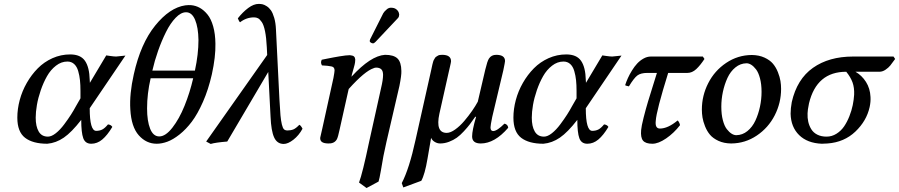

<svg xmlns="http://www.w3.org/2000/svg" viewBox="-20 -718 4561 974"><path d="M365.2 -179.2 388.2 -219.2V-256.8Q388.2 -287.6 385.7 -311Q383.3 -334.5 376.7 -357.4Q370.1 -380.4 356.2 -393.1Q342.3 -405.8 321.8 -405.8Q291 -405.8 263.9 -384.8Q236.8 -363.8 218.5 -331.5Q200.2 -299.3 186.8 -260.3Q173.3 -221.2 167.2 -185.3Q161.1 -149.4 161.1 -121.1Q161.1 -76.7 176.3 -50.8Q191.4 -24.9 223.1 -24.9Q241.2 -24.9 263.2 -42.2Q285.2 -59.6 305.7 -87.2Q326.2 -114.7 340.1 -136.5Q354 -158.2 365.2 -179.2ZM335.9 -441.9Q388.7 -441.9 411.1 -409.4Q433.6 -377 435.1 -312L436 -297.9L519 -437Q524.9 -436 537.4 -434.3Q549.8 -432.6 555.2 -432.1L568.8 -431.2Q576.2 -431.2 592.8 -433.6Q609.4 -436 616.2 -436L435.1 -168.9Q435.1 -54.2 467.8 -54.2Q485.4 -54.2 498.8 -61Q512.2 -67.9 527.8 -86.9Q543 -85.4 549.8 -74.2Q524.4 -31.7 498.8 -10.3Q473.1 11.2 442.9 11.2Q412.6 11.2 402.3 -17.1Q392.1 -45.4 392.1 -109.9Q343.3 -46.9 303.7 -19.8Q264.2 7.3 220.2 11.2Q146.5 11.2 107.2 -19Q67.9 -49.3 67.9 -121.1Q67.9 -165 80.1 -210.7Q92.3 -256.3 116 -297.6Q139.6 -338.9 171.6 -371.3Q203.6 -403.8 246.3 -422.9Q289.1 -441.9 335.9 -441.9Z M960 -320.8H744.1Q726.1 -242.2 726.1 -168Q726.1 -104 741.7 -64.9Q757.3 -25.9 788.1 -25.9Q819.8 -25.9 854.5 -70.3Q889.2 -114.7 916 -180.9Q942.9 -247.1 960 -320.8ZM923.8 -655.8Q897.9 -655.8 871.1 -627.9Q844.2 -600.1 822 -555.4Q799.8 -510.7 782 -460.2Q764.2 -409.7 752.9 -359.9H968.8Q986.8 -442.9 986.8 -515.1Q985.8 -579.1 969.7 -617.4Q953.6 -655.8 923.8 -655.8ZM658.7 -340.8Q693.4 -497.1 767.1 -588.1Q840.8 -679.2 919.9 -690.9Q939 -692.9 948.7 -691.9Q972.7 -689.9 993.7 -678.2Q1014.6 -666.5 1032.7 -644.3Q1050.8 -622.1 1061.5 -584Q1072.3 -545.9 1072.8 -496.1Q1074.2 -429.7 1054.7 -340.8Q1037.1 -263.7 1009.8 -201.7Q982.4 -139.6 953.1 -100.8Q923.8 -62 890.9 -35.9Q857.9 -9.8 829.3 0.7Q800.8 11.2 774.9 11.2Q722.2 11.2 684.1 -31.5Q646 -74.2 641.1 -163.1Q636.2 -241.2 658.7 -340.8Z M1514.6 -64.9Q1496.1 -30.8 1468.5 -9.3Q1440.9 12.2 1419.4 12.2Q1385.7 12.2 1370.6 -21Q1355.5 -54.2 1352.5 -126L1340.8 -353L1132.8 0Q1072.8 4.9 1048.8 12.2L1025.9 0L1335.4 -439L1333.5 -478Q1331.1 -527.3 1324.5 -559.6Q1317.9 -591.8 1307.9 -606.2Q1297.9 -620.6 1289.1 -625.2Q1280.3 -629.9 1268.6 -629.9Q1230 -629.9 1197.8 -605Q1195.3 -606.4 1191.7 -613.3Q1188 -620.1 1186.5 -625Q1211.4 -656.7 1239.3 -677.5Q1267.1 -698.2 1292.5 -698.2Q1302.2 -698.2 1311.5 -696.3Q1320.8 -694.3 1333 -686.5Q1345.2 -678.7 1354.5 -665.5Q1363.8 -652.3 1371.1 -627.4Q1378.4 -602.5 1379.9 -568.8L1397.5 -213.9Q1400.4 -161.1 1402.8 -133.3Q1405.3 -105.5 1409.9 -86.4Q1414.6 -67.4 1420.9 -61.8Q1427.2 -56.2 1438.5 -56.2Q1455.1 -56.2 1468.3 -61.5Q1481.4 -66.9 1498.5 -85Q1506.8 -81.1 1514.6 -64.9Z M1613.3 -386.2Q1604.5 -400.4 1612.3 -415Q1619.1 -416.5 1639.2 -420.4Q1659.2 -424.3 1672.1 -426.8Q1685.1 -429.2 1702.1 -432.1Q1719.2 -435.1 1732.4 -436.5Q1745.6 -438 1754.4 -438Q1759.3 -438 1761.2 -437Q1780.8 -435.5 1782.2 -416Q1782.2 -407.7 1781.2 -401.9Q1780.3 -393.1 1773.7 -370.4Q1767.1 -347.7 1765.1 -339.8Q1764.6 -338.4 1764.2 -335Q1763.7 -331.5 1763.2 -330.1V-329.1Q1860.4 -435.1 1933.1 -439.9Q1977.1 -439.9 1996.3 -421.4Q2015.6 -402.8 2016.1 -357.9Q2017.1 -336.4 2006.3 -282.2L1940.4 2Q1923.8 73.2 1912.1 147.9Q1904.8 189.9 1900.4 203.1L1839.4 235.8L1801.3 208Q1819.3 160.6 1852.5 2L1913.1 -271Q1923.3 -313.5 1923.3 -338.9Q1922.9 -358.9 1913.8 -366.9Q1904.8 -375 1888.2 -375Q1881.3 -375 1875.5 -372.1Q1830.6 -357.4 1749.5 -267.1Q1749.5 -265.1 1748.5 -265.1Q1739.3 -225.1 1723.1 -151.6Q1707 -78.1 1703.1 -62Q1694.8 -22 1688.5 -10.7Q1680.2 3.4 1664.6 7.8Q1658.7 9.8 1644.5 9.8Q1622.1 9.3 1612.5 1.7Q1603 -5.9 1604.5 -20Q1604.5 -22.9 1615.2 -66.9Q1621.6 -96.7 1640.1 -179.9Q1658.7 -263.2 1667.5 -304.2Q1668 -307.1 1669.4 -313Q1670.9 -318.8 1671.4 -321.8Q1677.2 -353.5 1677.2 -360.8Q1677.2 -377.9 1662.1 -380.9Q1645 -384.8 1613.3 -386.2ZM1941.4 -669.9Q1953.1 -681.6 1972.2 -678.2Q1984.4 -676.8 1993.7 -668Q2002.9 -659.2 2004.4 -647.9Q2005.9 -643.1 2004.4 -640.1Q2004.4 -631.8 1997.6 -625L1885.3 -505.9Q1877.4 -498 1872.6 -498Q1867.2 -498 1861.3 -501.7Q1855.5 -505.4 1855.5 -509.8V-511.2L1856.4 -513.2Q1856.4 -514.2 1856.9 -515.6Q1857.4 -517.1 1857.4 -518.1L1860.4 -523.9L1924.3 -650.9Q1929.7 -660.2 1941.4 -669.9Z M2087.9 -7.8 2168 -365.2Q2168.5 -367.2 2170.7 -377.9Q2172.9 -388.7 2173.6 -391.1Q2174.3 -393.6 2176.5 -402.1Q2178.7 -410.6 2180.4 -413.1Q2182.1 -415.5 2185.3 -421.6Q2188.5 -427.7 2191.9 -429.7Q2195.3 -431.6 2200 -434.8Q2204.6 -438 2210.4 -439Q2216.3 -439.9 2223.1 -439.9Q2268.1 -439.9 2268.1 -407.2Q2268.1 -402.8 2262.5 -378.9Q2256.8 -355 2255.9 -350.1L2209 -141.1Q2188 -43.9 2246.1 -43.9Q2265.1 -43.9 2289.3 -61.3Q2313.5 -78.6 2335.4 -104.5Q2357.4 -130.4 2375 -155.8Q2392.6 -181.2 2403.8 -202.1L2441.9 -365.2Q2452.1 -408.2 2460.4 -420.9Q2472.7 -439.9 2497.1 -439.9Q2542 -439.9 2542 -408.2Q2542 -403.3 2533.2 -360.8L2477.1 -125Q2468.3 -82 2468.3 -71.8Q2468.3 -53.2 2481.9 -53.2Q2501.5 -53.2 2539.1 -90.8Q2556.2 -86.9 2558.1 -69.8Q2489.3 9.8 2418.9 9.8Q2375 9.8 2375 -25.9Q2375 -56.2 2395 -125L2391.1 -126Q2375.5 -103.5 2363.5 -87.6Q2351.6 -71.8 2333 -51.8Q2314.5 -31.7 2297.4 -19.5Q2280.3 -7.3 2258.1 1.2Q2235.8 9.8 2212.9 9.8Q2198.2 9.8 2184.8 1.5Q2171.4 -6.8 2167 -19L2148.9 85.9Q2135.3 167 2117.2 199.2L2025.9 232.9L2018.1 210.9Q2056.2 137.7 2087.9 -7.8Z M2881.8 -179.2 2904.8 -219.2V-256.8Q2904.8 -287.6 2902.3 -311Q2899.9 -334.5 2893.3 -357.4Q2886.7 -380.4 2872.8 -393.1Q2858.9 -405.8 2838.4 -405.8Q2807.6 -405.8 2780.5 -384.8Q2753.4 -363.8 2735.1 -331.5Q2716.8 -299.3 2703.4 -260.3Q2689.9 -221.2 2683.8 -185.3Q2677.7 -149.4 2677.7 -121.1Q2677.7 -76.7 2692.9 -50.8Q2708 -24.9 2739.7 -24.9Q2757.8 -24.9 2779.8 -42.2Q2801.8 -59.6 2822.3 -87.2Q2842.8 -114.7 2856.7 -136.5Q2870.6 -158.2 2881.8 -179.2ZM2852.5 -441.9Q2905.3 -441.9 2927.7 -409.4Q2950.2 -377 2951.7 -312L2952.6 -297.9L3035.6 -437Q3041.5 -436 3054 -434.3Q3066.4 -432.6 3071.8 -432.1L3085.4 -431.2Q3092.8 -431.2 3109.4 -433.6Q3126 -436 3132.8 -436L2951.7 -168.9Q2951.7 -54.2 2984.4 -54.2Q3002 -54.2 3015.4 -61Q3028.8 -67.9 3044.4 -86.9Q3059.6 -85.4 3066.4 -74.2Q3041 -31.7 3015.4 -10.3Q2989.7 11.2 2959.5 11.2Q2929.2 11.2 2918.9 -17.1Q2908.7 -45.4 2908.7 -109.9Q2859.9 -46.9 2820.3 -19.8Q2780.8 7.3 2736.8 11.2Q2663.1 11.2 2623.8 -19Q2584.5 -49.3 2584.5 -121.1Q2584.5 -165 2596.7 -210.7Q2608.9 -256.3 2632.6 -297.6Q2656.2 -338.9 2688.2 -371.3Q2720.2 -403.8 2762.9 -422.9Q2805.7 -441.9 2852.5 -441.9Z M3312.5 -348.1H3263.7Q3230.5 -348.1 3213.1 -335Q3195.8 -321.8 3170.4 -279.8Q3153.3 -283.2 3151.4 -286.1Q3157.2 -304.2 3165.3 -322Q3173.3 -339.8 3185.8 -360.1Q3198.2 -380.4 3212.2 -395.5Q3226.1 -410.6 3244.4 -420.9Q3262.7 -431.2 3281.7 -431.2H3545.4L3553.7 -418.9Q3532.7 -386.7 3512 -367.4Q3491.2 -348.1 3467.3 -348.1H3369.6Q3309.6 -155.3 3306.6 -105Q3302.2 -65.9 3327.6 -65.9Q3368.2 -65.9 3417.5 -106.9Q3420.4 -105.5 3424.8 -97.2Q3429.2 -88.9 3429.7 -83Q3398.9 -43 3359.4 -15.9Q3319.8 11.2 3289.6 11.2Q3255.4 11.2 3242.2 -4.4Q3229 -20 3232.4 -58.1Q3233.9 -77.6 3244.9 -121.1Q3255.9 -164.6 3267.3 -202.6Q3278.8 -240.7 3294.2 -289.3Q3309.6 -337.9 3312.5 -348.1Z M3767.1 -397Q3735.8 -396.5 3710.7 -376Q3685.5 -355.5 3670.4 -322.8Q3655.3 -290 3647.2 -252.2Q3639.2 -214.4 3639.2 -176.8Q3639.2 -137.7 3647 -108.2Q3654.8 -78.6 3667 -63Q3679.2 -47.4 3691.4 -39.8Q3703.6 -32.2 3715.3 -32.2Q3746.6 -32.7 3771.7 -53.2Q3796.9 -73.7 3812 -106.2Q3827.1 -138.7 3835.2 -176.5Q3843.3 -214.4 3843.3 -252Q3843.3 -291 3835.4 -320.6Q3827.6 -350.1 3815.4 -366Q3803.2 -381.8 3791 -389.4Q3778.8 -397 3767.1 -397ZM3689.5 9.8H3688.5Q3652.3 9.3 3624.8 -3.4Q3597.2 -16.1 3581.8 -34.4Q3566.4 -52.7 3556.6 -77.4Q3546.9 -102.1 3543.7 -122.1Q3540.5 -142.1 3540.5 -162.1Q3540.5 -232.9 3572.8 -296.1Q3605 -359.4 3663.8 -398.9Q3722.7 -438.5 3793.5 -439H3794.4Q3830.6 -438.5 3858.2 -425.8Q3885.7 -413.1 3901.1 -394.8Q3916.5 -376.5 3926.3 -351.8Q3936 -327.1 3939.2 -307.1Q3942.4 -287.1 3942.4 -267.1Q3942.4 -196.3 3910.2 -133.1Q3877.9 -69.8 3819.1 -30.3Q3760.3 9.3 3689.5 9.8Z M4172.9 -24.9Q4200.2 -24.9 4223.4 -39.6Q4246.6 -54.2 4262 -76.7Q4277.3 -99.1 4288.8 -128.2Q4300.3 -157.2 4305.9 -184.8Q4311.5 -212.4 4313 -237.8Q4314.5 -273.4 4304.7 -300.3Q4294.9 -327.1 4272.9 -354Q4122.6 -354 4084 -193.8Q4076.7 -158.2 4076.7 -143.1Q4075.7 -120.1 4080.3 -99.9Q4085 -79.6 4095.7 -62.3Q4106.4 -44.9 4126.2 -34.9Q4146 -24.9 4172.9 -24.9ZM4440.9 -354H4319.8Q4352.1 -335.4 4373 -302.5Q4394 -269.5 4396 -226.1Q4397.5 -202.1 4391.6 -174.8Q4376 -104.5 4319.3 -50.5Q4262.7 3.4 4178.7 9.8Q4164.1 11.2 4148.9 11.2Q4075.7 8.3 4033.9 -32.7Q3992.2 -73.7 3990.7 -141.1Q3990.7 -168.5 3996.6 -200.2Q4022.9 -316.4 4104 -373.8Q4185.1 -431.2 4307.6 -431.2H4512.7L4521 -418.9Q4505.4 -397 4496.3 -385.7Q4487.3 -374.5 4472.2 -364.3Q4457 -354 4440.9 -354Z"/></svg>

Font: Common Serif Medium
Style: Italic
Weight: 500
Italic angle: -12°
Designer: Philipp H. Poll, Khaled Hosny
Foundry: Stefan Peev, Context Ltd.
Version: Version 1.026